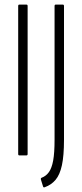

<svg xmlns="http://www.w3.org/2000/svg" viewBox="-20 -675 356 834"><path d="M64 0Q59 0 59 -6V-649Q59 -655 64 -655H95Q100 -655 100 -649V-6Q100 0 95 0ZM175 138Q169 141 167 135L158 106Q157 103 157.5 100.5Q158 98 161 97Q180 90 192.5 72.5Q205 55 211 22Q217 -11 217 -68V-649Q217 -655 222 -655H253Q258 -655 258 -649V-68Q258 1 249 42.5Q240 84 221.5 106Q203 128 175 138Z"/></svg>

Font: Sofia Sans Extra Condensed Light
Style: Regular
Weight: 300
Designer: Botio Nikoltchev, Ani Petrova
Foundry: lettersoup
Version: Version 4.101